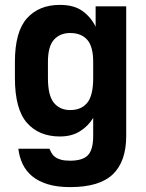

<svg xmlns="http://www.w3.org/2000/svg" viewBox="-20 -556 595 785"><path d="M225 2Q139 2 90 -54Q41 -110 41 -237V-303Q41 -426 90 -481Q139 -536 225 -536Q282 -536 316.5 -511.5Q351 -487 371 -447V-530H496V0Q496 104 441.5 156.5Q387 209 267 209Q213 209 174.5 197Q136 185 111 164Q86 143 72.5 114.5Q59 86 55 52H182Q186 61 191 70Q196 79 205.5 86Q215 93 229.5 97Q244 101 267 101Q318 101 339.5 78.5Q361 56 361 0V-74Q342 -42 308 -20Q274 2 225 2ZM267 -106Q312 -106 336.5 -135.5Q361 -165 361 -237V-303Q361 -366 336.5 -393.5Q312 -421 267 -421Q225 -421 200.5 -393.5Q176 -366 176 -303V-237Q176 -165 200.5 -135.5Q225 -106 267 -106Z"/></svg>

Font: Golos UI
Style: Bold
Weight: 700
Designer: A.Korolkova, Vitaly Kuzmin
Foundry: ParaType Ltd
Version: Version 2.000